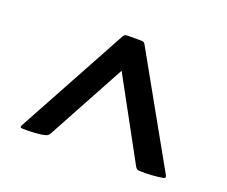

<svg xmlns="http://www.w3.org/2000/svg" viewBox="-83 -872 836 707"><g transform="rotate(20 335.0 -518.0)"><path d="M54 -301 291 -736Q296 -745 305 -745H363Q372 -745 377 -736L616 -310Q621 -301 612 -298Q590 -294 565.5 -292.5Q541 -291 518 -292Q509 -292 503 -301L331 -616L165 -310Q160 -301 151 -298Q132 -293 106.5 -291.5Q81 -290 59 -291Q49 -292 54 -301Z"/></g></svg>

Font: Hahmlet
Style: Bold
Weight: 700
Designer: Minjoo Ham & Mark Frömberg
Foundry: hypertype
Version: Version 1.002; ttfautohint (v1.8.3)